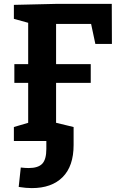

<svg xmlns="http://www.w3.org/2000/svg" viewBox="-20 -724 617 986"><path d="M325.3 0H51.3V-71.7L139.7 -97.7L124.7 -77V-630L145 -601.3L51.3 -627.3V-699L265 -704H554L554.7 -498.3H469.7L444.7 -616L476 -601H245.7L268 -623.3V-77L250.3 -97.7L358 -71.7V20.7Q358 129 301.8 185.5Q245.7 242 143.3 242Q128.7 242 111.7 240.5Q94.7 239 76 236L86.7 136.3Q97.7 137.3 107.5 138.2Q117.3 139 126.7 139Q175.7 139 196.8 117Q218 95 218 41V-24.7ZM446 -394.7V-298.3H53.7V-394.7Z"/></svg>

Font: Bitter Thin
Style: Regular
Weight: 100
Designer: Sol Matas, and Bitter project Authors
Foundry: Sol Matas
Version: Version 2.002